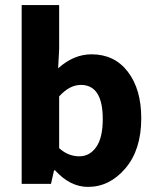

<svg xmlns="http://www.w3.org/2000/svg" viewBox="-20 -721 613 753"><path d="M325 12Q255 12 196 -53H192L180 0H65V-701H212V-529L208 -453Q269 -508 339 -508Q429 -508 481.5 -439.5Q534 -371 534 -257Q534 -134 472 -61Q410 12 325 12ZM291 -108Q332 -108 357.5 -144.5Q383 -181 383 -254Q383 -388 297 -388Q253 -388 212 -343V-140Q247 -108 291 -108Z"/></svg>

Font: Toshiba Sans
Style: Bold
Weight: 700
Designer: Paul D. Hunt
Foundry: Toshiba Corporation
Version: Version 2.020;PS 2.0;hotconv 1.0.86;makeotf.lib2.5.63406